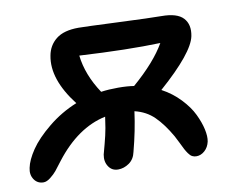

<svg xmlns="http://www.w3.org/2000/svg" viewBox="-74 -598 805 670"><g transform="rotate(-10 329.0 -263.5)"><path d="M293.9 -8.8Q272 -8.8 260.3 -26.6Q248.5 -44.4 252.9 -68.8Q254.4 -75.2 262.5 -104.7Q270.5 -134.3 274.9 -159.2Q279.8 -191.9 280.8 -198.2Q181.2 -177.2 101.1 -73.2Q85.4 -52.2 76.7 -41.5Q67.9 -30.8 54.4 -20.3Q41 -9.8 29.8 -9.8Q8.3 -9.8 -3.4 -27.1Q-15.1 -44.4 -9.8 -67.9Q-4.4 -95.2 19 -129.9Q42.5 -164.6 88.4 -202.1Q134.3 -239.7 189.9 -262.2Q114.3 -359.9 129.9 -440.9Q136.2 -476.6 163.6 -498.3Q190.9 -520 243.2 -520Q263.7 -520 381.6 -514.9Q499.5 -509.8 535.2 -509.8Q590.8 -509.8 612.3 -486.3Q633.8 -462.9 626 -422.9Q614.7 -365.7 490.2 -255.9Q526.9 -236.3 554.7 -207Q582.5 -177.7 596.4 -148.7Q610.4 -119.6 616 -94Q621.6 -68.4 618.2 -50.8Q613.8 -30.8 600.3 -18.8Q586.9 -6.8 570.8 -6.8Q562.5 -6.8 555.9 -10.3Q549.3 -13.7 543 -22.7Q536.6 -31.7 532.7 -39.3Q528.8 -46.9 521 -63Q513.2 -79.1 507.8 -88.9Q481.4 -134.8 453.6 -162.1Q425.8 -189.5 384.8 -199.2Q376 -132.3 356.9 -60.1Q351.6 -34.7 333 -21.7Q314.5 -8.8 293.9 -8.8ZM342.8 -290Q375 -290 398.9 -286.1Q480 -356.4 515.1 -418Q398.9 -414.1 229 -423.8Q236.8 -354.5 282.2 -286.1Q309.1 -290 342.8 -290Z"/></g></svg>

Font: Shantell Sans Bouncy
Style: Italic
Weight: 500
Italic angle: -11.31°
Designer: Stephen Nixon, Anya Danilova, Shantell Martin
Foundry: Arrow Type
Version: Version 1.006;[9816181b4]